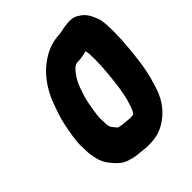

<svg xmlns="http://www.w3.org/2000/svg" viewBox="-262 -940 1324 1324"><g transform="rotate(-45 400.5 -278.0)"><path d="M572.8 -520C573.5 -520 573.7 -519.7 573.6 -519C572.5 -507 572.7 -494.3 574 -481L574.4 -463C572.5 -441.5 573.9 -420.2 572.5 -398C569.9 -370.4 569.9 -353.3 566.5 -323L561.5 -273L555.5 -223C554.2 -209.7 552.3 -197 549.9 -185L541 -140C538.7 -128.7 536.2 -118 533.6 -108C522.3 -74.5 514.1 -34.6 495.2 -11H494.2C492.1 -7.9 490.4 -7.4 487.2 -6C481 -6 471.3 -4 463.8 -4H454.8C430.6 -6 408.4 -8.8 384.2 -11L372.6 -13C366.9 -14.3 360.5 -16 353.6 -18H352.6L338.2 -36C333.1 -42.3 327.3 -48.4 322 -55C313.4 -73.5 311.8 -90.1 312.2 -116C311.7 -139.3 307.9 -154.9 313.1 -181C316.5 -211.2 323.1 -251 329.9 -285C333.1 -301 336.8 -316 340.9 -330C355 -372.8 366 -411.6 386.6 -449C401 -473.5 422.4 -503.8 441.8 -520C448.2 -523.8 459 -532 467.2 -532C470 -532.7 471.7 -533 472.4 -533C474.5 -533.7 475.9 -534 476.6 -534C508 -534 538.1 -539.4 566.2 -547C569.7 -540.7 572.8 -524.1 572.8 -520ZM573.1 -767 547.9 -761C543.8 -760.3 540.4 -760 537.7 -760C532.3 -759.3 526.1 -758.3 519.1 -757H513.1C475.8 -754.2 445.5 -748.1 413.7 -735C299.1 -687.7 210.5 -587.4 160.4 -458C140.5 -402.5 120.1 -351.4 107.1 -286C94.6 -223.5 82.8 -159.1 83.6 -108C85.4 -84.7 84.3 -47.9 87 -27.5C94.2 26.2 108.5 74.8 138.2 109L148.6 122C167 144.9 185 163.5 210.3 179C228.9 191 253.9 197.6 280.3 204C306.5 210.1 336.3 212.2 366.1 215C393.2 219.7 427.2 219.1 457.7 217C522.4 211.5 571.2 186.6 614.7 152C670.6 107.2 715.1 41.7 737.8 -44C747.1 -75.6 757.2 -106.4 764 -140L772.9 -185C779.1 -215.7 783.7 -266.8 787.7 -294L792.7 -344C795.8 -377.4 796.6 -397.5 799.2 -427C800.8 -450.8 800.2 -474.3 801.2 -497C802.3 -515.6 799.8 -534.7 800.4 -553C801.1 -575.4 796.2 -600.2 794.6 -619C790.1 -640.2 780.9 -658.7 773.2 -677C759.9 -708.2 737 -736.5 705.5 -754C672.3 -779.6 626.1 -775.5 573.1 -767Z"/></g></svg>

Font: Smoothie
Style: BlkIt
Weight: 900
Foundry: Cannot Into Space Fonts
Version: Version 0.8